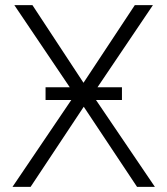

<svg xmlns="http://www.w3.org/2000/svg" viewBox="-20 -731 653 751"><path d="M457 -339.8H355.5L585.9 0H516.1L307.6 -313.5L99.6 0H28.8L258.8 -339.8H158.2V-389.6H252.9L36.1 -710.9H106.9L306.6 -407.2L507.3 -710.9H578.1L361.3 -389.6H457Z"/></svg>

Font: Roboto Web
Style: Light
Weight: 300
Designer: Google
Version: Version 1.200310; 2013